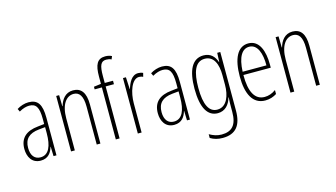

<svg xmlns="http://www.w3.org/2000/svg" viewBox="-106 -1146 3099 1769"><g transform="rotate(-15 1444.0 -261.5)"><path d="M184 -539C147 -539 106 -526 73 -505L86 -477C123 -499 157 -507 182 -507C247 -507 273 -469 273 -356V-308L211 -301C100 -290 37 -238 37 -133C37 -58 73 10 157 10C230 10 260 -39 275 -90H277L280 0H308V-359C308 -487 272 -539 184 -539ZM213 -272 274 -278V-219C274 -100 242 -20 162 -20C107 -20 73 -60 73 -133C73 -218 118 -262 213 -272Z M609 -539C534 -539 496 -481 480 -423H477L475 -529H447V0H483V-305C483 -440 537 -506 606 -506C660 -506 692 -464 692 -362V0H727V-373C727 -488 685 -539 609 -539Z M989 -496V-529H910V-594C910 -695 926 -733 978 -733C994 -733 1012 -730 1027 -722L1039 -751C1023 -759 1002 -765 977 -765C900 -765 874 -712 874 -599V-530L805 -521V-496H874V0H910V-496Z M1230 -537C1166 -537 1137 -470 1120 -415H1118L1112 -529H1084V0H1120V-278C1120 -381 1158 -501 1229 -501C1243 -501 1258 -497 1267 -492L1276 -527C1261 -534 1244 -537 1230 -537Z M1457 -539C1420 -539 1379 -526 1346 -505L1359 -477C1396 -499 1430 -507 1455 -507C1520 -507 1546 -469 1546 -356V-308L1484 -301C1373 -290 1310 -238 1310 -133C1310 -58 1346 10 1430 10C1503 10 1533 -39 1548 -90H1550L1553 0H1581V-359C1581 -487 1545 -539 1457 -539ZM1486 -272 1547 -278V-219C1547 -100 1515 -20 1435 -20C1380 -20 1346 -60 1346 -133C1346 -218 1391 -262 1486 -272Z M1853 -539C1744 -539 1695 -436 1695 -263C1695 -78 1750 10 1846 10C1915 10 1959 -39 1976 -105H1979C1976 -65 1976 -38 1976 -8V33C1976 157 1927 209 1829 209C1785 209 1751 196 1713 175V211C1748 232 1785 242 1830 242C1956 242 2012 170 2012 30V-529H1983L1979 -444H1976C1959 -495 1923 -539 1853 -539ZM1856 -506C1942 -506 1976 -424 1976 -318V-225C1976 -126 1941 -23 1850 -23C1772 -23 1731 -98 1731 -262C1731 -410 1765 -506 1856 -506Z M2281 -539C2177 -539 2127 -432 2127 -264C2127 -97 2180 10 2299 10C2342 10 2378 -3 2408 -22V-60C2372 -34 2337 -23 2301 -23C2208 -23 2162 -109 2163 -269H2424V-302C2424 -425 2387 -539 2281 -539ZM2281 -507C2360 -507 2392 -413 2391 -300H2164C2170 -440 2213 -507 2281 -507Z M2702 -539C2627 -539 2589 -481 2573 -423H2570L2568 -529H2540V0H2576V-305C2576 -440 2630 -506 2699 -506C2753 -506 2785 -464 2785 -362V0H2820V-373C2820 -488 2778 -539 2702 -539Z"/></g></svg>

Font: Noto Sans Bengali ExtraCondensed ExtraLight
Style: Regular
Weight: 200
Width: 2
Designer: Joana Ranito - Universal Thirst; Jelle Bosma - Monotype Design Team
Foundry: Universal Thirst ehf.
Version: Version 3.000